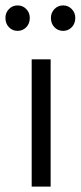

<svg xmlns="http://www.w3.org/2000/svg" viewBox="-37 -689 298 709"><path d="M80 0V-470H150V0ZM-17 -623Q-17 -642 -4 -655.5Q9 -669 28 -669Q47 -669 60 -655.5Q73 -642 73 -623Q73 -602 60 -588.5Q47 -575 28 -575Q9 -575 -4 -588.5Q-17 -602 -17 -623ZM151 -623Q151 -642 164 -655.5Q177 -669 196 -669Q215 -669 228 -655.5Q241 -642 241 -623Q241 -602 228 -588.5Q215 -575 196 -575Q177 -575 164 -588.5Q151 -602 151 -623Z"/></svg>

Font: Mukta Mahee Light
Style: Regular
Weight: 300
Designer: Shuchita Grover, Noopur Datye, Girish Dalvi, Yashodeep Gholap
Foundry: Ek Type
Version: Version 2.538;PS 1.000;hotconv 16.6.51;makeotf.lib2.5.65220;